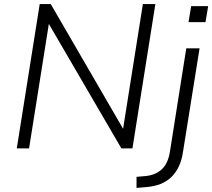

<svg xmlns="http://www.w3.org/2000/svg" viewBox="-20 -725 1038 938"><path d="M62 0 174 -705H228L590 -81H579L678 -705H739L627 0H573L210 -623H221L122 0ZM901 -617 914 -695H997L984 -617ZM647 193V139L692 135Q741 130 771 101.5Q801 73 810 17L890 -489H955L874 17Q868 58 853.5 88.5Q839 119 816.5 140.5Q794 162 763.5 174Q733 186 694 189Z"/></svg>

Font: Nunito Sans 10pt Light
Style: Italic
Weight: 300
Italic angle: -9°
Designer: Vernon Adams
Foundry: Vernon Adams
Version: Version 3.101;gftools[0.9.27]